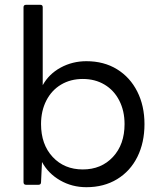

<svg xmlns="http://www.w3.org/2000/svg" viewBox="-20 -770 663 800"><path d="M155 -95 151 -11Q151 0 140 0H89Q78 0 78 -11V-740Q78 -750 89 -750H148Q158 -750 158 -740V-415Q184 -462 233 -488.5Q282 -515 340 -515Q413 -515 467.5 -481.5Q522 -448 552 -388.5Q582 -329 582 -253Q582 -176 552.5 -116.5Q523 -57 468 -23.5Q413 10 340 10Q280 10 230.5 -18.5Q181 -47 155 -95ZM499 -253Q499 -308 477 -351Q455 -394 415.5 -417.5Q376 -441 325 -441Q274 -441 234.5 -417.5Q195 -394 173 -351Q151 -308 151 -253Q151 -168 199.5 -116Q248 -64 325 -64Q402 -64 450.5 -116Q499 -168 499 -253Z"/></svg>

Font: LINE Seed Sans KR Regular
Style: Regular
Weight: 400
Designer: LINE VX Design & Sandoll Inc & Dalton Maag Ltd
Foundry: Sandoll Inc.
Version: Version 1.000